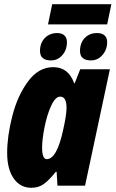

<svg xmlns="http://www.w3.org/2000/svg" viewBox="-20 -882 549 912"><path d="M14 -156Q14 -235 38.5 -331Q63 -427 113 -495Q163 -563 233 -563Q305 -563 332 -487H335L361 -553H502L384 0H253L249 -66H245Q215 -28 189.5 -9Q164 10 129 10Q76 10 45 -34.5Q14 -79 14 -156ZM280 -265Q296 -336 296 -370Q296 -423 266 -423Q243 -423 223 -379.5Q203 -336 191.5 -277.5Q180 -219 180 -181Q180 -126 202 -126Q250 -126 280 -265ZM228 -862H509L489 -766H208ZM170 -640Q170 -678 193 -701.5Q216 -725 252 -725Q274 -725 286 -713.5Q298 -702 298 -682Q298 -645 276 -620Q254 -595 222 -595Q170 -595 170 -640ZM360 -640Q360 -678 382.5 -701.5Q405 -725 441 -725Q464 -725 476.5 -714Q489 -703 489 -682Q489 -646 466.5 -620.5Q444 -595 412 -595Q360 -595 360 -640Z"/></svg>

Font: Noto Sans UI CondBlack
Style: Italic
Weight: 900
Width: 3
Italic angle: -12°
Designer: Monotype Design Team
Foundry: Monotype Imaging Inc.
Version: Version 1.001